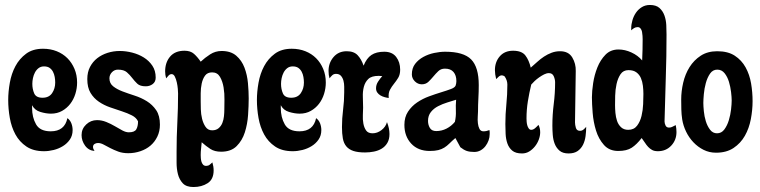

<svg xmlns="http://www.w3.org/2000/svg" viewBox="-20 -607 3054 772"><path d="M153 -411Q183 -411 208 -401Q233 -391 251 -373Q269 -355 279.5 -330Q290 -305 290 -275Q290 -252 283 -229.5Q276 -207 262.5 -189.5Q249 -172 229.5 -161Q210 -150 185 -150Q165 -150 142 -157Q119 -164 109 -184V-173Q109 -135 125 -107Q141 -79 184 -79Q240 -79 251 -132Q262 -124 267 -111Q272 -98 272 -84Q272 -62 261 -46Q250 -30 233 -19.5Q216 -9 196 -4Q176 1 157 1Q114 1 86 -18Q58 -37 42 -66.5Q26 -96 19.5 -132.5Q13 -169 13 -205Q13 -238 19.5 -274.5Q26 -311 42 -341Q58 -371 85 -391Q112 -411 153 -411ZM110 -270Q110 -249 117.5 -231.5Q125 -214 151 -214Q177 -214 189.5 -232.5Q202 -251 202 -275Q202 -286 200 -297.5Q198 -309 193 -318.5Q188 -328 179.5 -334Q171 -340 157 -340Q144 -340 135 -333Q126 -326 120.5 -315.5Q115 -305 112.5 -293Q110 -281 110 -270Z M462 -402Q486 -402 511.5 -395.5Q537 -389 558 -376Q579 -363 592.5 -343Q606 -323 606 -295Q606 -278 594 -269Q582 -260 566 -260Q543 -260 532 -270.5Q521 -281 511.5 -293.5Q502 -306 490 -316.5Q478 -327 454 -327Q440 -327 430 -316.5Q420 -306 420 -292Q420 -272 435 -260Q450 -248 472.5 -239.5Q495 -231 521.5 -222.5Q548 -214 570.5 -200Q593 -186 608 -164Q623 -142 623 -106Q623 -79 612.5 -57.5Q602 -36 585 -21.5Q568 -7 544.5 1Q521 9 496 9Q473 9 455.5 2.5Q438 -4 423.5 -11.5Q409 -19 397 -25.5Q385 -32 374 -32Q366 -32 360 -28Q354 -24 354 -16Q354 -11 356 -7.5Q358 -4 360 0Q336 -2 322 -21.5Q308 -41 308 -64Q308 -89 326.5 -106.5Q345 -124 370 -124Q389 -124 407.5 -116.5Q426 -109 442 -99.5Q458 -90 472 -82.5Q486 -75 498 -75Q521 -75 528 -87Q535 -99 535 -119Q528 -134 510.5 -143Q493 -152 470 -159.5Q447 -167 422.5 -175.5Q398 -184 377.5 -198Q357 -212 344 -233.5Q331 -255 331 -289Q331 -317 342 -338Q353 -359 371 -373Q389 -387 412.5 -394.5Q436 -402 462 -402Z M722 -403Q746 -403 760 -390.5Q774 -378 787 -359Q804 -375 825 -388.5Q846 -402 871 -402Q908 -402 930 -383Q952 -364 963 -335Q974 -306 977 -272.5Q980 -239 980 -211Q980 -182 977.5 -145Q975 -108 964.5 -75Q954 -42 931.5 -19.5Q909 3 869 3Q843 3 826 -8Q809 -19 791 -35Q790 -22 788.5 -9.5Q787 3 787 16Q787 21 787.5 28.5Q788 36 790 43Q792 50 796.5 55Q801 60 809 60Q817 60 823 55.5Q829 51 834 46Q839 63 839 78Q839 114 815 129.5Q791 145 758 145Q729 145 715 130Q701 115 695.5 93.5Q690 72 690 47.5Q690 23 690 3Q690 -56 693 -114Q696 -172 696 -231Q696 -237 695 -249.5Q694 -262 691 -275.5Q688 -289 683 -299Q678 -309 670 -309Q663 -309 657.5 -303Q652 -297 648 -292Q646 -299 645 -306Q644 -313 644 -320Q644 -356 664 -379.5Q684 -403 722 -403ZM787 -199Q787 -187 787.5 -167.5Q788 -148 792.5 -129.5Q797 -111 806.5 -97Q816 -83 833 -83Q849 -83 859 -91.5Q869 -100 874 -112.5Q879 -125 880.5 -139.5Q882 -154 882 -166Q882 -180 882.5 -205.5Q883 -231 879 -255.5Q875 -280 864.5 -298Q854 -316 833 -316Q814 -316 804.5 -303Q795 -290 791 -271Q787 -252 787 -232Q787 -212 787 -199Z M1153 -411Q1183 -411 1208 -401Q1233 -391 1251 -373Q1269 -355 1279.5 -330Q1290 -305 1290 -275Q1290 -252 1283 -229.5Q1276 -207 1262.5 -189.5Q1249 -172 1229.5 -161Q1210 -150 1185 -150Q1165 -150 1142 -157Q1119 -164 1109 -184V-173Q1109 -135 1125 -107Q1141 -79 1184 -79Q1240 -79 1251 -132Q1262 -124 1267 -111Q1272 -98 1272 -84Q1272 -62 1261 -46Q1250 -30 1233 -19.5Q1216 -9 1196 -4Q1176 1 1157 1Q1114 1 1086 -18Q1058 -37 1042 -66.5Q1026 -96 1019.5 -132.5Q1013 -169 1013 -205Q1013 -238 1019.5 -274.5Q1026 -311 1042 -341Q1058 -371 1085 -391Q1112 -411 1153 -411ZM1110 -270Q1110 -249 1117.5 -231.5Q1125 -214 1151 -214Q1177 -214 1189.5 -232.5Q1202 -251 1202 -275Q1202 -286 1200 -297.5Q1198 -309 1193 -318.5Q1188 -328 1179.5 -334Q1171 -340 1157 -340Q1144 -340 1135 -333Q1126 -326 1120.5 -315.5Q1115 -305 1112.5 -293Q1110 -281 1110 -270Z M1374 -401Q1403 -401 1418 -385Q1433 -369 1442 -343Q1454 -373 1473.5 -386Q1493 -399 1525 -399Q1557 -399 1573 -378Q1589 -357 1589 -327Q1589 -307 1581 -294Q1573 -281 1564 -270Q1555 -259 1548 -246Q1541 -233 1543 -213Q1535 -214 1526 -216.5Q1517 -219 1509.5 -223.5Q1502 -228 1497 -235Q1492 -242 1492 -252Q1492 -266 1500 -278.5Q1508 -291 1517 -301L1503 -302Q1474 -302 1461 -289.5Q1448 -277 1443 -258Q1438 -239 1439 -216.5Q1440 -194 1440 -174Q1440 -162 1439 -144.5Q1438 -127 1441 -110.5Q1444 -94 1452 -82.5Q1460 -71 1478 -71Q1497 -71 1514 -84Q1531 -97 1536 -116Q1546 -91 1546 -68Q1546 -47 1537.5 -32.5Q1529 -18 1515 -9.5Q1501 -1 1483.5 2.5Q1466 6 1448 6Q1419 6 1401 0Q1383 -6 1372.5 -18.5Q1362 -31 1358.5 -50.5Q1355 -70 1355 -96Q1355 -131 1359.5 -166Q1364 -201 1364 -236Q1364 -246 1364 -258.5Q1364 -271 1361 -282.5Q1358 -294 1351 -302Q1344 -310 1331 -310Q1322 -310 1316 -304.5Q1310 -299 1305 -292Q1301 -305 1301 -322Q1301 -354 1321 -377.5Q1341 -401 1374 -401Z M1770 -399Q1844 -399 1874.5 -368Q1905 -337 1905 -265Q1905 -239 1903.5 -212Q1902 -185 1902 -159Q1902 -151 1901 -138Q1900 -125 1901.5 -111.5Q1903 -98 1908 -88.5Q1913 -79 1924 -79Q1936 -79 1948 -84Q1949 -80 1949 -76Q1949 -72 1949 -68Q1949 -55 1944.5 -42.5Q1940 -30 1932 -19.5Q1924 -9 1912.5 -2.5Q1901 4 1887 4Q1869 4 1857 0Q1845 -4 1831 -15Q1826 -24 1821 -33.5Q1816 -43 1811 -52Q1797 -40 1787 -30Q1777 -20 1766.5 -13.5Q1756 -7 1742.5 -3.5Q1729 0 1708 0Q1661 0 1633.5 -29.5Q1606 -59 1606 -105Q1606 -136 1620.5 -158Q1635 -180 1657 -195Q1679 -210 1705 -219.5Q1731 -229 1754 -236Q1777 -243 1793 -249Q1809 -255 1812 -263Q1815 -272 1815 -281Q1815 -304 1803.5 -317.5Q1792 -331 1769 -331Q1753 -331 1742.5 -321Q1732 -311 1722.5 -299.5Q1713 -288 1702.5 -278Q1692 -268 1676 -268Q1660 -268 1648 -280Q1636 -292 1636 -308Q1636 -333 1649 -350Q1662 -367 1682 -378Q1702 -389 1725.5 -394Q1749 -399 1770 -399ZM1701 -121Q1701 -105 1708.5 -92.5Q1716 -80 1734 -80Q1756 -80 1775.5 -90Q1795 -100 1809 -117Q1814 -139 1813 -161Q1812 -183 1814 -206Q1798 -201 1778.5 -195Q1759 -189 1741.5 -180Q1724 -171 1712.5 -156.5Q1701 -142 1701 -121Z M2043 -403Q2078 -403 2092.5 -384Q2107 -365 2114 -335Q2127 -346 2140 -358Q2153 -370 2167.5 -379.5Q2182 -389 2198 -395Q2214 -401 2232 -401Q2266 -401 2281 -376Q2296 -351 2295 -321L2292 -115Q2292 -105 2295.5 -93Q2299 -81 2312 -81Q2320 -81 2326 -86Q2332 -91 2337 -97Q2337 -79 2334.5 -60Q2332 -41 2324.5 -25.5Q2317 -10 2303 0Q2289 10 2266 10Q2243 10 2230 -1Q2217 -12 2210.5 -28.5Q2204 -45 2202.5 -65Q2201 -85 2201 -102Q2201 -146 2206.5 -189Q2212 -232 2212 -276Q2212 -288 2206.5 -300.5Q2201 -313 2187 -313Q2178 -313 2168 -308Q2158 -303 2148 -296Q2138 -289 2129.5 -281Q2121 -273 2116 -267Q2108 -234 2102.5 -200Q2097 -166 2097 -131Q2097 -126 2097.5 -118.5Q2098 -111 2100 -103.5Q2102 -96 2106 -90.5Q2110 -85 2116 -85Q2124 -85 2132 -92Q2140 -99 2145 -105Q2152 -92 2152 -75Q2152 -61 2146.5 -46Q2141 -31 2131 -18.5Q2121 -6 2108 2Q2095 10 2079 10Q2053 10 2039.5 -1.5Q2026 -13 2020 -30.5Q2014 -48 2013 -68.5Q2012 -89 2012 -108Q2012 -148 2016 -187.5Q2020 -227 2020 -267Q2020 -284 2009 -300Q2003 -304 1998 -304Q1991 -304 1985.5 -299Q1980 -294 1975 -289Q1970 -309 1970 -325Q1970 -358 1989.5 -380.5Q2009 -403 2043 -403Z M2593 -587Q2618 -587 2631.5 -575Q2645 -563 2651.5 -545Q2658 -527 2659 -506.5Q2660 -486 2660 -468Q2660 -380 2657 -293.5Q2654 -207 2652 -119Q2652 -111 2656 -102.5Q2660 -94 2670 -94Q2678 -94 2684 -97.5Q2690 -101 2697 -104Q2700 -90 2700 -76Q2700 -44 2679 -21.5Q2658 1 2625 1Q2611 1 2602 -4Q2593 -9 2586 -16.5Q2579 -24 2573 -33.5Q2567 -43 2560 -52Q2540 -26 2520 -13Q2500 0 2466 0Q2430 0 2408.5 -24Q2387 -48 2376.5 -82Q2366 -116 2363 -153Q2360 -190 2360 -216Q2360 -240 2365 -273Q2370 -306 2382 -336Q2394 -366 2414.5 -387Q2435 -408 2467 -408Q2493 -408 2519 -396Q2545 -384 2562 -364Q2563 -385 2563.5 -406.5Q2564 -428 2564 -449Q2564 -454 2563.5 -462.5Q2563 -471 2561.5 -479Q2560 -487 2555.5 -492.5Q2551 -498 2544 -498Q2536 -498 2529.5 -494Q2523 -490 2518 -485V-493Q2518 -509 2523 -526Q2528 -543 2537.5 -556.5Q2547 -570 2561 -578.5Q2575 -587 2593 -587ZM2453 -184Q2453 -170 2454.5 -153Q2456 -136 2461 -121Q2466 -106 2477 -95.5Q2488 -85 2506 -85Q2529 -85 2541.5 -101.5Q2554 -118 2559.5 -141Q2565 -164 2566 -188.5Q2567 -213 2567 -229Q2567 -245 2565 -262Q2563 -279 2557 -293Q2551 -307 2539 -316Q2527 -325 2507 -325Q2486 -325 2475 -308.5Q2464 -292 2459 -269Q2454 -246 2453.5 -222Q2453 -198 2453 -184Z M2864 -401Q2907 -401 2934.5 -383Q2962 -365 2978 -336Q2994 -307 3000 -271.5Q3006 -236 3006 -200Q3006 -165 2999 -128Q2992 -91 2975 -61Q2958 -31 2929.5 -12Q2901 7 2859 7Q2832 7 2809 -4.5Q2786 -16 2768 -35Q2750 -54 2738.5 -78Q2727 -102 2723 -127Q2720 -147 2719.5 -167Q2719 -187 2719 -207Q2719 -240 2727 -274.5Q2735 -309 2752.5 -337Q2770 -365 2797.5 -383Q2825 -401 2864 -401ZM2863 -71Q2881 -71 2892.5 -86.5Q2904 -102 2910.5 -123.5Q2917 -145 2919.5 -167Q2922 -189 2922 -203Q2922 -216 2919.5 -237Q2917 -258 2911 -278Q2905 -298 2893.5 -312.5Q2882 -327 2864 -327Q2846 -327 2835 -311Q2824 -295 2818 -273Q2812 -251 2810 -228.5Q2808 -206 2808 -193Q2808 -181 2810 -160Q2812 -139 2818 -119.5Q2824 -100 2835 -85.5Q2846 -71 2863 -71Z"/></svg>

Font: Gloria
Style: Regular
Weight: 400
Designer: Peter Wiegel
Foundry: Peter Wiegel
Version: Version 1.000